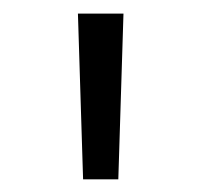

<svg xmlns="http://www.w3.org/2000/svg" viewBox="-20 -748 304 290"><path d="M105.5 -477.1 97.7 -727.5H166.5L158.7 -477.1Z"/></svg>

Font: Inter 20pt Light
Style: Regular
Weight: 300
Version: Version 4.001;git-66647c0bb